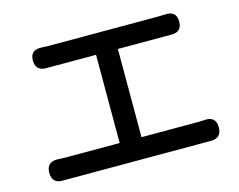

<svg xmlns="http://www.w3.org/2000/svg" viewBox="-90 -805 1121 900"><g transform="rotate(-15 470.5 -354.5)"><path d="M818 -41Q808 -41 797 -41H473H150Q135 -41 120 -41Q59 -36 59 -92Q59 -149 122 -143Q132 -142 150 -142H414V-570H207Q194 -570 180 -570Q121 -567 121 -620.5Q121 -674 180 -669Q190 -668 207 -668H743Q764 -668 775 -669Q831 -673 831 -620Q831 -567 774 -570Q759 -570 743 -570H520V-142H797Q815 -142 823 -143Q882 -149 882 -92.5Q882 -36 818 -41Z"/></g></svg>

Font: GenSenRounded TW M
Style: Regular
Weight: 500
Version: Version 1.501;PS 1;hotconv 16.6.51;makeotf.lib2.5.65220